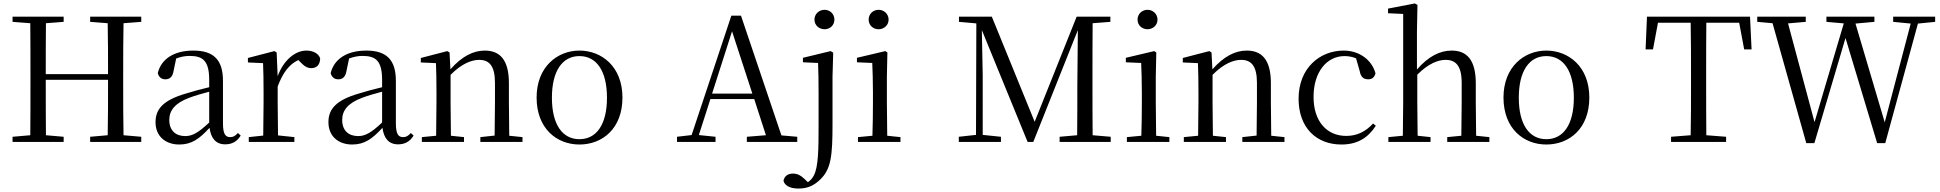

<svg xmlns="http://www.w3.org/2000/svg" viewBox="-20 -825 11275 1116"><path d="M504 -698 606 -690C608 -592 608 -493 608 -394H246C246 -494 246 -593 247 -690L350 -698V-728H53V-698L156 -690C157 -591 157 -491 157 -391V-337C157 -236 157 -137 156 -39L53 -30V0H350V-30L247 -39C246 -136 246 -237 246 -361H608C608 -237 608 -136 606 -39L504 -30V0H801V-30L698 -39C696 -137 696 -237 696 -337V-391C696 -492 696 -592 698 -690L801 -698V-728H504Z M1289 14C1328 14 1358 -2 1379 -37L1363 -52C1347 -34 1335 -28 1318 -28C1291 -28 1276 -45 1276 -108V-355C1276 -479 1220 -531 1104 -531C991 -531 917 -482 897 -400C903 -377 918 -364 941 -364C966 -364 983 -377 989 -413L1004 -485C1031 -495 1056 -500 1082 -500C1161 -500 1196 -470 1196 -359V-318C1152 -308 1105 -295 1063 -282C931 -244 884 -193 884 -115C884 -32 943 15 1022 15C1094 15 1139 -18 1198 -82C1206 -22 1234 14 1289 14ZM1196 -113C1133 -53 1097 -34 1057 -34C1001 -34 964 -66 964 -128C964 -183 997 -226 1081 -257C1115 -270 1155 -281 1196 -292Z M1509 0H1691V-28L1596 -38L1594 -229V-322C1624 -403 1661 -451 1714 -476L1723 -467C1746 -443 1763 -429 1789 -429C1824 -429 1840 -451 1841 -486C1831 -515 1799 -531 1761 -531C1694 -531 1627 -473 1594 -382L1588 -520L1575 -528L1421 -488V-462L1509 -458C1511 -408 1512 -358 1512 -289V-229L1510 -37L1426 -28V0Z M2294 14C2333 14 2363 -2 2384 -37L2368 -52C2352 -34 2340 -28 2323 -28C2296 -28 2281 -45 2281 -108V-355C2281 -479 2225 -531 2109 -531C1996 -531 1922 -482 1902 -400C1908 -377 1923 -364 1946 -364C1971 -364 1988 -377 1994 -413L2009 -485C2036 -495 2061 -500 2087 -500C2166 -500 2201 -470 2201 -359V-318C2157 -308 2110 -295 2068 -282C1936 -244 1889 -193 1889 -115C1889 -32 1948 15 2027 15C2099 15 2144 -18 2203 -82C2211 -22 2239 14 2294 14ZM2201 -113C2138 -53 2102 -34 2062 -34C2006 -34 1969 -66 1969 -128C1969 -183 2002 -226 2086 -257C2120 -270 2160 -281 2201 -292Z M2854 0H3017V-28L2940 -36L2938 -229V-342C2938 -477 2886 -531 2798 -531C2732 -531 2666 -499 2598 -422L2593 -520L2580 -528L2426 -488V-462L2514 -458C2516 -408 2517 -358 2517 -289V-229L2515 -36L2432 -28V0H2677V-28L2601 -36L2599 -229V-390C2665 -457 2723 -477 2765 -477C2823 -477 2857 -443 2857 -344V-229L2855 -37L2772 -28V0Z M3348 15C3481 15 3598 -77 3598 -258C3598 -438 3477 -531 3348 -531C3220 -531 3099 -437 3099 -258C3099 -78 3216 15 3348 15ZM3348 -16C3249 -16 3188 -101 3188 -257C3188 -413 3249 -499 3348 -499C3447 -499 3508 -413 3508 -257C3508 -101 3447 -16 3348 -16Z M4235 -643 4353 -281H4119ZM4321 0H4614V-30L4522 -38L4287 -734H4231L4000 -40L3915 -30V0H4139V-30L4042 -40L4109 -249H4364L4432 -39L4321 -30Z M4773 -655C4804 -655 4830 -678 4830 -711C4830 -744 4804 -768 4773 -768C4741 -768 4714 -744 4714 -711C4714 -678 4741 -655 4773 -655ZM4621 271C4672 271 4711 255 4750 216C4811 156 4819 78 4819 -104V-380L4823 -519L4808 -528L4647 -489V-463L4735 -459C4737 -409 4738 -355 4738 -288V-96C4738 40 4737 143 4711 194C4702 212 4690 224 4676 234L4656 215C4633 193 4613 184 4589 184C4560 184 4540 198 4534 225C4539 250 4567 271 4621 271Z M5087 -655C5118 -655 5145 -678 5145 -711C5145 -744 5118 -768 5087 -768C5055 -768 5029 -744 5029 -711C5029 -678 5055 -655 5087 -655ZM5050 0H5214V-28L5137 -36C5136 -92 5135 -175 5135 -229V-380L5138 -520L5126 -528L4961 -489V-463L5050 -459C5052 -409 5054 -356 5054 -289V-229C5054 -175 5053 -92 5051 -36L4967 -28V0Z M6240 0H6436V-30L6331 -39C6330 -137 6330 -236 6330 -337V-391C6330 -491 6330 -592 6331 -690L6434 -698V-728H6238L5994 -117L5745 -728H5554V-698L5655 -689L5653 -41L5553 -30V0H5798V-30L5692 -41V-387L5687 -650L5953 0H5986L6245 -650L6242 -325C6242 -236 6242 -137 6241 -39L6139 -30V0Z M6650 -655C6681 -655 6708 -678 6708 -711C6708 -744 6681 -768 6650 -768C6618 -768 6592 -744 6592 -711C6592 -678 6618 -655 6650 -655ZM6613 0H6777V-28L6700 -36C6699 -92 6698 -175 6698 -229V-380L6701 -520L6689 -528L6524 -489V-463L6613 -459C6615 -409 6617 -356 6617 -289V-229C6617 -175 6616 -92 6614 -36L6530 -28V0Z M7283 0H7446V-28L7369 -36L7367 -229V-342C7367 -477 7315 -531 7227 -531C7161 -531 7095 -499 7027 -422L7022 -520L7009 -528L6855 -488V-462L6943 -458C6945 -408 6946 -358 6946 -289V-229L6944 -36L6861 -28V0H7106V-28L7030 -36L7028 -229V-390C7094 -457 7152 -477 7194 -477C7252 -477 7286 -443 7286 -344V-229L7284 -37L7201 -28V0Z M7777 15C7872 15 7932 -25 7977 -94L7961 -107C7916 -58 7865 -35 7805 -35C7693 -35 7615 -118 7615 -262C7615 -408 7693 -499 7795 -499C7818 -499 7840 -495 7862 -486L7883 -413C7889 -378 7905 -364 7933 -364C7955 -364 7969 -375 7975 -399C7953 -479 7879 -531 7790 -531C7652 -531 7528 -430 7528 -251C7528 -84 7630 15 7777 15Z M8473 0H8637V-28L8560 -36C8559 -91 8558 -173 8558 -229V-341C8558 -478 8505 -531 8418 -531C8350 -531 8283 -498 8216 -421V-641L8219 -796L8204 -805L8048 -775V-748L8136 -744V-229L8134 -36L8050 -28V0H8295V-28L8220 -36L8218 -229V-391C8284 -457 8340 -477 8383 -477C8441 -477 8476 -443 8476 -344V-229L8474 -36L8392 -28V0Z M8968 15C9101 15 9218 -77 9218 -258C9218 -438 9097 -531 8968 -531C8840 -531 8719 -437 8719 -258C8719 -78 8836 15 8968 15ZM8968 -16C8869 -16 8808 -101 8808 -257C8808 -413 8869 -499 8968 -499C9067 -499 9128 -413 9128 -257C9128 -101 9067 -16 8968 -16Z M9545 -538H9588L9617 -693H9807C9809 -593 9809 -492 9809 -391V-337C9809 -236 9809 -137 9807 -39L9693 -30V0H10013V-30L9898 -39C9897 -138 9897 -237 9897 -337V-391C9897 -493 9897 -594 9898 -693H10089L10118 -538H10161L10152 -728H9553Z M10984 -698 11086 -688 10935 -114 10765 -688 10875 -698V-728H10596V-698L10697 -689L10527 -115L10373 -689L10476 -698V-728H10194V-698L10283 -690L10479 7H10526L10707 -604L10891 7H10938L11128 -688L11228 -698V-728H10984Z"/></svg>

Font: Harano Aji Mincho TW
Style: Regular
Weight: 400
Foundry: Masamichi Hosoda
Version: HaranoAjiMinchoTW-Regular version 20230610;ttx 4.39.4